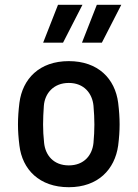

<svg xmlns="http://www.w3.org/2000/svg" viewBox="-20 -770 574 801"><path d="M267 11C389 11 459 -63 473 -163C477 -195 479 -223 479 -251C479 -279 477 -308 473 -341C460 -442 389 -515 267 -515C144 -515 74 -441 61 -341C57 -308 55 -279 55 -251C55 -223 57 -195 61 -163C73 -63 144 11 267 11ZM267 -80C203 -80 169 -123 164 -174C158 -229 159 -272 163 -329C167 -380 203 -424 267 -424C331 -424 365 -380 370 -329C375 -271 375 -229 370 -174C365 -123 331 -80 267 -80ZM322 -592H405L486 -750H384ZM160 -592H243L324 -750H222Z"/></svg>

Font: Finlandica Medium
Style: Regular
Weight: 500
Designer: Niklas Ekholm, Juho Hiilivirta, Jaakko Suomalainen
Foundry: Helsinki Type Studio
Version: Version 2.000;Glyphs 3.2 (3202)